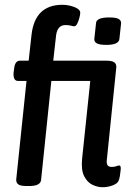

<svg xmlns="http://www.w3.org/2000/svg" viewBox="-20 -777 546 804"><path d="M92 2Q66 2 56.5 -5Q47 -12 48 -26L91 -438H56Q34 -438 37 -474L39 -488Q42 -523 64 -523H100L112 -631Q126 -757 242 -757Q257 -757 274 -753Q291 -749 303.5 -741.5Q316 -734 316 -724Q316 -716 312.5 -702.5Q309 -689 303.5 -678Q298 -667 291 -667Q285 -667 277 -669.5Q269 -672 254 -672Q221 -672 215 -630L203 -523H423Q449 -523 458.5 -516Q468 -509 467 -495L428 -114Q425 -95 429.5 -86.5Q434 -78 448 -78Q460 -78 467 -81Q474 -84 479 -84Q488 -84 485 -63Q484 -52 482 -40Q480 -28 477 -21Q473 -9 452.5 -1Q432 7 409 7Q389 7 367.5 -3Q346 -13 332.5 -39Q319 -65 324 -114L358 -438H195L152 -23Q149 2 102 2ZM425 -589Q397 -589 385.5 -595.5Q374 -602 375 -614L382 -679Q382 -691 395.5 -697.5Q409 -704 437 -704Q466 -704 477 -697.5Q488 -691 487 -679L480 -614Q478 -589 425 -589Z"/></svg>

Font: Asap Condensed Condensed Medium
Style: Italic
Weight: 500
Width: 3
Italic angle: -6°
Designer: Pablo Cosgaya
Foundry: Omnibus-Type
Version: Version 3.001; ttfautohint (v1.8.4.7-5d5b)